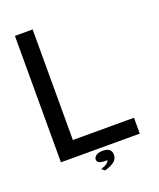

<svg xmlns="http://www.w3.org/2000/svg" viewBox="-156 -835 875 1055"><g transform="rotate(-20 281.0 -307.0)"><path d="M164.1 -739.3V-92.8H521.5V0H60.5V-739.3ZM245.1 50.8Q245.1 39.1 258.8 28.3Q271.5 19.5 294.9 18.6Q348.6 18.6 348.6 59.6Q348.6 83 331.1 98.1Q313.5 113.3 273.4 125L255.9 110.4Q279.3 103.5 292 93.8Q301.8 85.9 304.7 76.2H290Q245.1 76.2 245.1 50.8Z"/></g></svg>

Font: RobotoJAA
Style: Medium
Weight: 500
Version: Version 2.05; 2016-11-05